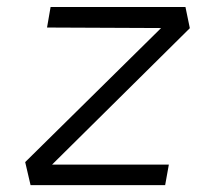

<svg xmlns="http://www.w3.org/2000/svg" viewBox="-20 -538 626 558"><path d="M531.7 -456.1 131.3 -59.6H470.7L460 0H68.8L53.2 -66.9L448.2 -456.5L116.7 -458L127 -517.6H519Z"/></svg>

Font: Cascadia Mono Light
Style: Italic
Weight: 300
Italic angle: -10°
Monospace: yes
Designer: Aaron Bell
Foundry: Saja Typeworks
Version: Version 2404.023; ttfautohint (v1.8.4)